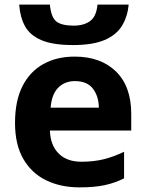

<svg xmlns="http://www.w3.org/2000/svg" viewBox="-20 -801 631 831"><path d="M303 -556Q416 -556 482 -491.5Q548 -427 548 -308V-236H196Q198 -173 233.5 -137Q269 -101 332 -101Q385 -101 428 -111.5Q471 -122 517 -144V-29Q477 -9 432.5 0.5Q388 10 325 10Q243 10 180 -20.5Q117 -51 81 -113Q45 -175 45 -269Q45 -365 77.5 -428.5Q110 -492 168 -524Q226 -556 303 -556ZM304 -450Q261 -450 232.5 -422Q204 -394 199 -335H408Q407 -385 382 -417.5Q357 -450 304 -450ZM537 -781Q532 -729 508 -689.5Q484 -650 433 -628Q382 -606 296 -606Q208 -606 158.5 -627.5Q109 -649 88 -688Q67 -727 63 -781H196Q201 -726 224 -708Q247 -690 299 -690Q342 -690 369.5 -709.5Q397 -729 402 -781Z"/></svg>

Font: Noto IKEA Latin
Style: Bold
Weight: 700
Designer: Monotype Design Team
Foundry: Monotype Imaging Inc.
Version: Version 1.0